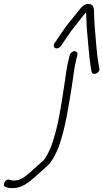

<svg xmlns="http://www.w3.org/2000/svg" viewBox="-20 -748 529 983"><path d="M290.9 -511 299.3 -524C318.1 -548.7 338.2 -583.9 358.1 -607C366.9 -618 366.9 -618 375.8 -629C381.7 -636.3 387.8 -644.3 394.1 -653C404.1 -666.1 411.8 -673.5 420.5 -685C423.3 -657 422.2 -620.2 425.6 -590C429.2 -551 437.3 -449.8 443.2 -413L448.8 -381C452.7 -357.9 492.6 -373.2 488.8 -396L483.2 -428C479.4 -449.3 476 -478.3 473 -515C468.3 -580.3 464.1 -607.7 462 -664C461 -699.2 465.6 -726.5 430.8 -728C405.5 -725.9 397.2 -710.8 382.6 -693C365.3 -673 346.6 -647.1 329.3 -627C315.5 -610.7 298.7 -584.3 285.3 -566C279.4 -556 273.3 -547 267.2 -539L259.1 -527C243.8 -503 273 -489.5 290.9 -511ZM337.1 -466 334 -454C318.5 -394.9 317.7 -362.7 306.8 -297C292.7 -202.3 278.6 -104.1 244 -4C234.6 20.2 216.7 59.5 201.6 74C184.8 89.3 147.9 121.8 131.1 137C111.6 153.6 86.1 176 56.9 176C50 176.7 43.8 176.3 38.1 175L28.9 172C5.2 165.7 -11.6 204.2 10 210L20.2 213C27.7 215 36.8 215.7 47.7 215C89.6 215 126.4 187 153.3 163C171.9 146.4 208 114.8 225.3 98C247.1 78.7 269.2 34 282 0C317.7 -104.3 330.7 -203.2 346.9 -301C357.5 -364.3 358.2 -397.6 373 -454L376.1 -466C378.9 -476.6 371.9 -486 361.3 -486C350.8 -486 339.9 -476.6 337.1 -466Z"/></svg>

Font: Just Breathe
Style: Obl5
Weight: 400
Foundry: Cannot Into Space Fonts
Version: Version 0.72